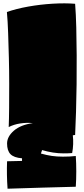

<svg xmlns="http://www.w3.org/2000/svg" viewBox="-20 -814 509 1168"><path d="M33 -41Q35 -90 35.5 -158.5Q36 -227 36 -304.5Q36 -382 34 -461.5Q32 -541 29.5 -613Q27 -685 22 -741Q79 -761 152 -774Q225 -787 300.5 -791.5Q376 -796 437 -791Q442 -727 444 -646.5Q446 -566 446.5 -477.5Q447 -389 446 -301Q445 -213 442.5 -134Q440 -55 437 7Q430 8 423 9Q426 36 425 63.5Q424 91 419 117Q409 118 397 118.5Q385 119 366 119Q304 119 236 99L229 120Q264 130 295 134.5Q326 139 363 139Q386 139 404.5 138Q423 137 441 135Q444 178 444 228Q444 278 441 322Q342 324 235.5 327.5Q129 331 26 334Q20 249 23 167L114 165V149Q64 145 43.5 123.5Q23 102 23 59Q23 17 64.5 -19Q106 -55 180 -65Q142 -69 103 -63Q64 -57 33 -41Z"/></svg>

Font: Oi
Style: Regular
Weight: 400
Designer: Kostas Bartsokas, Mohamad Dakak
Foundry: Foundry5
Version: Version 4.000